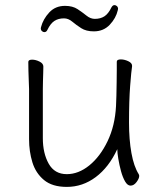

<svg xmlns="http://www.w3.org/2000/svg" viewBox="-20 -717 630 753"><path d="M442 -677Q442 -679 442.5 -680Q443 -681 443 -682Q443 -689 438.5 -693Q434 -697 429 -697Q422 -697 417 -688Q405 -663 389.5 -653Q374 -643 352 -643Q335 -643 319.5 -655.5Q304 -668 284.5 -681Q265 -694 235 -694Q197 -694 173 -668Q149 -642 141 -611Q141 -610 140.5 -609Q140 -608 140 -606Q140 -599 144.5 -595Q149 -591 154 -591Q162 -591 166 -600Q178 -625 193.5 -635Q209 -645 231 -645Q248 -645 263.5 -632Q279 -619 298.5 -606.5Q318 -594 348 -594Q386 -594 410.5 -620Q435 -646 442 -677ZM498 -457V-459Q498 -470 483 -477Q468 -484 454 -484Q438 -484 438 -475Q438 -466 438 -444Q438 -422 437.5 -394.5Q437 -367 436.5 -341.5Q436 -316 435 -301Q431 -224 402 -163.5Q373 -103 330.5 -68.5Q288 -34 242 -34Q194 -34 171 -75Q148 -116 148 -175V-368Q148 -380 148.5 -397.5Q149 -415 149.5 -431.5Q150 -448 150 -456Q150 -468 135 -475.5Q120 -483 106 -483Q91 -483 91 -474Q91 -463 91.5 -439.5Q92 -416 93 -395Q94 -374 94 -368V-171Q94 -123 107 -80.5Q120 -38 152.5 -11Q185 16 242 16Q304 16 355.5 -22.5Q407 -61 440 -132Q440 -118 444 -94Q448 -70 454.5 -46Q461 -22 470.5 -5.5Q480 11 492 11Q505 11 515.5 -3Q526 -17 526 -27Q526 -30 524 -34Q505 -64 495.5 -116.5Q486 -169 486 -237Q486 -323 490.5 -381Q495 -439 498 -457Z"/></svg>

Font: Klee One
Style: Regular
Weight: 400
Designer: Fontworks Inc.
Foundry: Fontworks Inc.
Version: Version 1.100